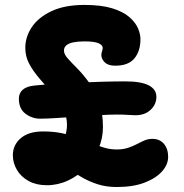

<svg xmlns="http://www.w3.org/2000/svg" viewBox="-20 -733 740 771"><path d="M448.6 18Q407.4 18 373.8 7.4Q340.2 -3.2 312 -19.2Q283.8 -35.2 259.4 -51.2Q235 -67.2 212.8 -77.8Q190.6 -88.4 169.2 -88.4Q163.2 -88.4 161.2 -91.4Q159.2 -94.4 159.2 -97Q159.2 -100.8 161.7 -106.1Q164.2 -111.4 168.8 -111.4Q188.6 -111.4 206.9 -129.4Q225.2 -147.4 237.1 -175.2Q249 -203 249 -231.6Q249 -268 231.9 -299.1Q214.8 -330.2 190.1 -358.6Q165.4 -387 140.6 -415.3Q115.8 -443.6 98.7 -474.2Q81.6 -504.8 81.6 -540.8Q81.6 -584.8 107.7 -624Q133.8 -663.2 186.8 -688.2Q239.8 -713.2 319 -713.2Q386.4 -713.2 430.4 -699.7Q474.4 -686.2 499 -664.8Q523.6 -643.4 533.8 -620Q544 -596.6 544 -575.8Q544 -528.2 519.9 -498.7Q495.8 -469.2 442.6 -469.2Q414.4 -469.2 400.7 -482.7Q387 -496.2 387 -511.4Q387 -520.8 389.7 -526.9Q392.4 -533 392.4 -540.6Q392.4 -552.4 375.2 -559.6Q358 -566.8 319 -566.8Q293.8 -566.8 275 -563.1Q256.2 -559.4 246.5 -551Q236.8 -542.6 236.8 -529.8Q236.8 -515.2 252.7 -497.6Q268.6 -480 292.1 -456.2Q315.6 -432.4 338.6 -400.2Q361.6 -368 377.5 -324.3Q393.4 -280.6 393.4 -222.8Q393.4 -177.6 375.4 -135.5Q357.4 -93.4 325.9 -60.4Q294.4 -27.4 253.6 -8.3Q212.8 10.8 168.2 10.8Q126 10.8 95.4 -5.9Q64.8 -22.6 48.2 -50.4Q31.6 -78.2 31.6 -109.8Q31.6 -150.8 63.3 -178Q95 -205.2 152.4 -205.2Q195.2 -205.2 229.8 -197.9Q264.4 -190.6 293.3 -180Q322.2 -169.4 347.8 -158.4Q373.4 -147.4 398.1 -140.1Q422.8 -132.8 448.6 -132.8Q474.4 -132.8 494 -139.3Q513.6 -145.8 529.3 -154.1Q545 -162.4 559.8 -168.9Q574.6 -175.4 592 -175.4Q621.4 -175.4 638.3 -155.4Q655.2 -135.4 655.2 -103Q655.2 -72.8 631.1 -45.2Q607 -17.6 561 0.2Q515 18 448.6 18ZM140.8 -256.4Q109 -256.4 82.4 -276.3Q55.8 -296.2 55.8 -336.6Q55.8 -358.8 71.1 -372.5Q86.4 -386.2 117.8 -389.4Q153.8 -393.2 198.6 -396.1Q243.4 -399 292.4 -401.2Q341.4 -403.4 390.5 -404.8Q439.6 -406.2 484.4 -406.2Q546.8 -406.2 577.4 -390.2Q608 -374.2 608 -344.2Q608 -313.8 584.8 -292Q561.6 -270.2 523.6 -270.2Q512.8 -270.2 494.8 -271.6Q476.8 -273 447.2 -273Q419.2 -273 378.1 -270.3Q337 -267.6 292.4 -264.7Q247.8 -261.8 207.8 -259.1Q167.8 -256.4 140.8 -256.4Z"/></svg>

Font: Shantell Sans Light
Style: Regular
Weight: 300
Designer: Stephen Nixon, Anya Danilova, Shantell Martin
Foundry: Arrow Type
Version: Version 1.011;[c5ecc13dd]